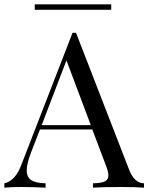

<svg xmlns="http://www.w3.org/2000/svg" viewBox="-27 -864 683 884"><path d="M636 -20V0Q596 -3 529 -3Q443 -3 401 0V-20Q440 -21 456 -29Q472 -37 472 -57Q472 -74 460 -104L398 -268H157L116 -162Q96 -110 96 -80Q96 -48 117 -34.5Q138 -21 183 -20V0Q126 -3 68 -3Q23 -3 -7 0V-20Q44 -31 72 -107L307 -713H323L567 -84Q591 -21 636 -20ZM391 -288 279 -586 165 -288ZM485 -819H133V-844H485Z"/></svg>

Font: Playfair Display
Style: Regular
Weight: 400
Designer: Claus Eggers S?rensen
Foundry: Claus Eggers S?rensen
Version: Version 1.003